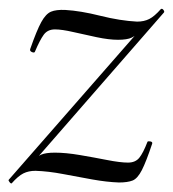

<svg xmlns="http://www.w3.org/2000/svg" viewBox="-26 -417 400 444"><path d="M1 7Q-1 8 -4 4Q-7 0 -6 -1L308 -360L302 -349Q289 -335 278.5 -330Q268 -325 247 -325Q226 -325 197.5 -331Q169 -337 143 -343Q117 -349 101 -349Q84 -349 75 -336.5Q66 -324 55 -298Q54 -294 48 -296.5Q42 -299 44 -304Q59 -347 69.5 -366Q80 -385 92 -390Q104 -395 125 -394Q160 -392 206 -380.5Q252 -369 291 -367Q307 -367 319 -373Q331 -379 346 -396Q349 -398 352 -394Q355 -390 353 -388L40 -29L46 -41Q59 -55 69.5 -59.5Q80 -64 101 -64Q126 -64 158.5 -58.5Q191 -53 221.5 -47Q252 -41 270 -41Q287 -41 296 -52Q305 -63 315 -89Q316 -91 321.5 -90Q327 -89 326 -85Q312 -43 302 -23.5Q292 -4 280.5 0.5Q269 5 249 5Q221 4 187.5 -2Q154 -8 120 -14.5Q86 -21 56 -22Q40 -22 28 -16Q16 -10 1 7Z"/></svg>

Font: Cormorant Light Light
Style: Italic
Weight: 300
Italic angle: -10°
Version: Version 4.000